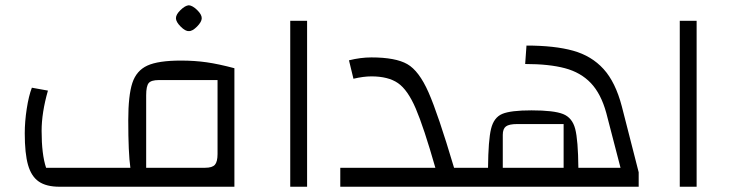

<svg xmlns="http://www.w3.org/2000/svg" viewBox="-20 -709 2771 729"><path d="M74 -203Q74 -247 81.5 -296Q89 -345 101 -376L162 -365Q138 -281 138 -212Q138 -123 155 -72H475Q467 -128 467 -252Q467 -347 482.5 -394Q498 -441 539.5 -460Q581 -479 667 -479Q719 -479 764.5 -472.5Q810 -466 870 -450V0H206Q156 0 127.5 -19.5Q99 -39 86.5 -82.5Q74 -126 74 -203ZM806 -124V-405H583Q554 -405 544.5 -393.5Q535 -382 535 -347V-72H759Q786 -72 796 -83.5Q806 -95 806 -124ZM648 -640Q648 -654 665.5 -671Q683 -688 697 -689Q711 -688 728.5 -671Q746 -654 746 -640Q746 -626 728 -608Q710 -590 697 -591Q684 -590 666 -608Q648 -626 648 -640Z M1082 -630H1146V0H1082Z M1755 -72V0H1272V-72H1633Q1589 -226 1558.5 -297Q1528 -368 1491 -393.5Q1454 -419 1390 -419Q1360 -419 1322 -410L1305 -480Q1349 -491 1390 -491Q1482 -491 1526.5 -465.5Q1571 -440 1607 -358.5Q1643 -277 1704 -72Z M2405 -55V0H1715V-72H1833Q1834 -177 1844.5 -220Q1855 -263 1887 -276.5Q1919 -290 1998 -290Q2083 -290 2118 -276Q2153 -262 2164 -219.5Q2175 -177 2176 -72H2336L2282 -280Q2262 -353 2223.5 -393.5Q2185 -434 2125 -450Q2065 -466 1974 -466L1979 -536Q2086 -536 2156 -516.5Q2226 -497 2271.5 -447Q2317 -397 2341 -305ZM1889 -72H2120V-238H1944Q1913 -238 1901 -229Q1889 -220 1889 -197Z M2561 -630H2625V0H2561Z"/></svg>

Font: Changa Light
Style: Regular
Weight: 300
Designer: Eduardo Rodriguez Tunni
Foundry: Eduardo Rodriguez Tunni
Version: Version 2.002; ttfautohint (v1.5) -l 8 -r 50 -G 110 -x 14 -H